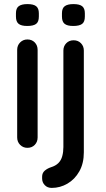

<svg xmlns="http://www.w3.org/2000/svg" viewBox="-20 -723 519 939"><path d="M164 -51Q164 -29 150 -14.5Q136 0 114 0Q93 0 78.5 -14.5Q64 -29 64 -51V-479Q64 -501 78.5 -515.5Q93 -530 114 -530Q136 -530 150 -515.5Q164 -501 164 -479ZM113 -596Q84 -596 71 -606.5Q58 -617 58 -642V-658Q58 -683 72 -693Q86 -703 114 -703Q144 -703 157 -692.5Q170 -682 170 -658V-642Q170 -616 156.5 -606Q143 -596 113 -596ZM390 22Q390 76 368 115Q346 154 310 175Q274 196 233 196Q212 196 199 182.5Q186 169 186 150V141Q186 123 198.5 112Q211 101 229 95Q252 88 265.5 74.5Q279 61 284.5 40.5Q290 20 290 -4V-476Q290 -497 304 -511.5Q318 -526 340 -526Q362 -526 376 -511.5Q390 -497 390 -476ZM338 -596Q309 -596 296 -606.5Q283 -617 283 -642V-658Q283 -683 297 -693Q311 -703 339 -703Q369 -703 382 -692.5Q395 -682 395 -658V-642Q395 -616 381.5 -606Q368 -596 338 -596Z"/></svg>

Font: Quicksand Light SemiBold
Style: Regular
Weight: 600
Version: Version 3.006